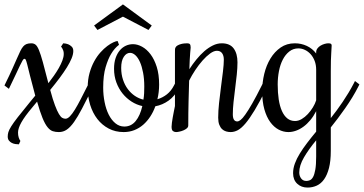

<svg xmlns="http://www.w3.org/2000/svg" viewBox="-25 -595 1639 865"><path d="M9.8 20Q9.8 10.3 12.7 0.2Q15.6 -9.8 25.6 -25.9Q35.6 -42 55.4 -67.4Q75.2 -92.8 108.9 -133.8L133.8 -164.1Q118.2 -221.2 110.1 -254.4Q102.1 -287.6 97.7 -304.4Q93.3 -321.3 91.1 -325.7Q88.9 -330.1 85 -330.1Q81.1 -330.1 76.4 -322Q71.8 -314 64.2 -298.3Q56.6 -282.7 45.9 -259.3Q35.2 -235.8 20 -205.1L15.1 -194.8L-4.9 -210L0 -220.2Q18.1 -256.8 30.3 -284.2Q42.5 -311.5 51.3 -331.5Q60.1 -351.6 66.4 -364.7Q72.8 -377.9 79.6 -385.7Q86.4 -393.6 95 -396.7Q103.5 -399.9 116.2 -399.9Q127 -399.9 134.8 -394Q142.6 -388.2 150.4 -369.4Q158.2 -350.6 168 -315.2Q177.7 -279.8 192.9 -220.2Q205.1 -235.8 217.5 -253.4Q230 -271 240 -288.6Q250 -306.2 256.1 -322.5Q262.2 -338.9 262.2 -352.1Q262.2 -360.4 260.3 -366.5Q258.3 -372.6 255.9 -376.5Q253.4 -381.3 250 -384.8L259.8 -399.9Q272.5 -399.4 282.2 -395.5Q290.5 -392.1 297.9 -385Q305.2 -377.9 305.2 -365.2Q305.2 -350.6 297.6 -332Q290 -313.5 276.4 -291.5Q262.7 -269.5 243.7 -243.9Q224.6 -218.3 201.2 -189.9Q212.9 -146 222.7 -120.4Q232.4 -94.7 240.5 -81.3Q248.5 -67.9 255.6 -64Q262.7 -60.1 270 -60.1Q279.3 -60.1 289.8 -70.8Q300.3 -81.5 312.5 -101.3Q324.7 -121.1 338.9 -148.7Q353 -176.3 370.1 -210L375 -220.2L395 -205.1L390.1 -194.8Q363.8 -142.6 344.5 -105.7Q325.2 -68.8 308.6 -45.4Q292 -22 275.9 -11Q259.8 0 240.2 0Q225.1 0 212.9 -3.9Q200.7 -7.8 189.2 -22Q177.7 -36.1 166.5 -63.5Q155.3 -90.8 142.1 -137.2L121.1 -111.8Q86.4 -70.8 71.3 -43.7Q56.2 -16.6 56.2 2Q56.2 14.6 59.3 24.4Q62.5 34.2 66.9 40L60.1 55.2Q53.2 55.2 44.4 54Q35.6 52.7 28.1 48.8Q20.5 44.9 15.1 38.1Q9.8 31.2 9.8 20Z M784.2 -205.1 778.8 -194.8Q762.2 -161.6 734.6 -141.8Q707 -122.1 674.8 -116.2Q666 -91.3 652.1 -70.1Q638.2 -48.8 620.4 -33.2Q602.5 -17.6 580.3 -8.8Q558.1 0 532.2 0Q494.6 0 464.6 -15.9Q434.6 -31.7 413.6 -58.8Q392.6 -85.9 381.3 -122.3Q370.1 -158.7 370.1 -200.2Q370.1 -236.3 378.4 -265.9Q386.7 -295.4 399.4 -318.6Q412.1 -341.8 427.7 -359.1Q443.4 -376.5 458.5 -387.7Q473.6 -398.9 486.1 -404.5Q498.5 -410.2 504.9 -410.2L511.2 -393.1Q491.2 -378.4 475.6 -352.1Q461.9 -329.6 450.9 -292.5Q439.9 -255.4 439.9 -200.2Q439.9 -166.5 446.3 -134.8Q452.6 -103 464.8 -78.6Q477.1 -54.2 494.9 -39.6Q512.7 -24.9 535.2 -24.9Q565.9 -24.9 586.2 -49.6Q606.4 -74.2 616.2 -117.2Q590.8 -122.6 567.9 -137.2Q544.9 -151.9 527.3 -173.6Q509.8 -195.3 499.3 -223.6Q488.8 -252 488.8 -285.2Q488.8 -312.5 495.8 -333.3Q502.9 -354 514.6 -367.9Q526.4 -381.8 541.7 -388.9Q557.1 -396 574.2 -396Q594.2 -396 615.2 -384.5Q636.2 -373 653.3 -350.3Q670.4 -327.6 681.2 -293.5Q691.9 -259.3 691.9 -213.9Q691.9 -196.8 689.9 -180.2Q688 -163.6 684.1 -147.9Q707.5 -154.8 726.8 -169.9Q746.1 -185.1 758.8 -210L764.2 -220.2ZM521 -289.1Q521 -260.3 529.1 -236.1Q537.1 -211.9 550.8 -193.6Q564.5 -175.3 582.5 -163.1Q600.6 -150.9 621.1 -146Q623.5 -159.7 624.3 -174.6Q625 -189.5 625 -205.1Q625 -239.7 619.6 -267.8Q614.3 -295.9 605.5 -315.7Q596.7 -335.4 585 -346.2Q573.2 -356.9 561 -356.9Q544.4 -356.9 532.7 -339.1Q521 -321.3 521 -289.1ZM528.8 -575.2 658.7 -480 644 -460 528.8 -520 414.1 -460 398.9 -480Z M952.1 -366.2Q938.5 -366.2 921.6 -354Q904.8 -341.8 887.7 -322.5Q870.6 -303.2 854.7 -279.3Q838.9 -255.4 827.1 -231.9Q825.7 -189 824.5 -138.2Q823.2 -87.4 823.2 -29.8Q823.2 -22.5 816.7 -16.8Q810.1 -11.2 801.3 -7.6Q792.5 -3.9 783.2 -2Q773.9 0 768.1 0Q760.7 0 754.4 -4.4Q748 -8.8 748 -23.9Q748 -31.2 749.5 -42.2Q751 -53.2 753.2 -65.9Q755.4 -78.6 758.1 -92Q760.7 -105.5 763.2 -117.2V-356Q763.2 -365.7 763.4 -371.3Q763.7 -377 765.1 -379.9Q768.1 -386.7 775.4 -390.6Q782.7 -394.5 791 -396.7Q799.3 -398.9 807.1 -399.4Q814.9 -399.9 819.3 -399.9Q827.6 -399.9 830.8 -395.5Q834 -391.1 834 -379.9Q834 -381.3 831.8 -356Q829.6 -330.6 828.1 -283.2Q842.8 -306.2 859.9 -327.1Q877 -348.1 895.5 -364.3Q914.1 -380.4 933.8 -390.1Q953.6 -399.9 974.1 -399.9Q1010.7 -399.9 1027.8 -376.7Q1044.9 -353.5 1044.9 -314Q1044.9 -289.1 1041.7 -258.5Q1038.6 -228 1034.4 -196.5Q1030.3 -165 1027.1 -135Q1023.9 -105 1023.9 -80.1Q1023.9 -47.9 1043.9 -47.9Q1050.3 -47.9 1058.8 -54.4Q1067.4 -61 1080.3 -79.1Q1093.3 -97.2 1111.3 -128.7Q1129.4 -160.2 1154.3 -210L1159.2 -220.2L1179.2 -205.1L1174.3 -194.8Q1145 -136.2 1122.3 -98.6Q1099.6 -61 1081.1 -39.1Q1062.5 -17.1 1046.4 -8.5Q1030.3 0 1014.2 0Q1003.9 0 993.7 -2.9Q983.4 -5.9 975.6 -13.2Q967.8 -20.5 962.9 -33Q958 -45.4 958 -64.9Q958 -94.2 961.9 -130.9Q965.8 -167.5 970.7 -204.1Q975.6 -240.7 979.5 -273.2Q983.4 -305.7 983.4 -326.2Q983.4 -344.2 975.6 -355.2Q967.8 -366.2 952.1 -366.2Z M1295.4 185.1Q1295.4 163.6 1303.5 141.6Q1311.5 119.6 1325.7 96.7Q1339.8 73.7 1358.6 49.1Q1377.4 24.4 1399.4 -2V-94.2Q1387.7 -71.3 1373 -53.7Q1358.4 -36.1 1342 -24.2Q1325.7 -12.2 1308.3 -6.1Q1291 0 1274.4 0Q1251.5 0 1230.2 -11.2Q1209 -22.5 1192.4 -45.2Q1175.8 -67.9 1166 -102.5Q1156.2 -137.2 1156.2 -184.1Q1156.2 -223.6 1165.5 -262.2Q1174.8 -300.8 1193.4 -331.3Q1211.9 -361.8 1239.3 -380.9Q1266.6 -399.9 1303.2 -399.9Q1332 -399.9 1357.2 -388.2Q1382.3 -376.5 1399.4 -354V-359.9Q1399.4 -369.1 1405 -376.7Q1410.6 -384.3 1419.2 -389.4Q1427.7 -394.5 1437.3 -397.2Q1446.8 -399.9 1454.1 -399.9Q1462.4 -399.9 1465.8 -397.7Q1469.2 -395.5 1469.2 -390.1Q1469.2 -382.3 1467.3 -355Q1465.3 -327.6 1465.3 -274.9V-63Q1477.5 -78.1 1491.2 -96.7Q1504.9 -115.2 1518.6 -135.5Q1532.2 -155.8 1545.2 -177.2Q1558.1 -198.7 1569.3 -220.2L1574.2 -230L1594.2 -214.8L1589.4 -205.1Q1577.6 -181.6 1562.3 -156.5Q1546.9 -131.3 1530 -107.2Q1513.2 -83 1496.3 -60.8Q1479.5 -38.6 1465.3 -21V85Q1465.3 129.9 1457.3 161.4Q1449.2 192.9 1435.3 212.6Q1421.4 232.4 1402.1 241.2Q1382.8 250 1360.4 250Q1332.5 250 1314 232.7Q1295.4 215.3 1295.4 185.1ZM1304.2 -49.8Q1319.3 -49.8 1334.2 -58.6Q1349.1 -67.4 1361.8 -81.1Q1374.5 -94.7 1384.5 -111.1Q1394.5 -127.4 1399.4 -143.1V-280.8Q1399.4 -302.7 1392.6 -320.6Q1385.7 -338.4 1374.5 -350.8Q1363.3 -363.3 1348.9 -370.1Q1334.5 -377 1319.3 -377Q1295.9 -377 1278.3 -363Q1260.7 -349.1 1249 -326.4Q1237.3 -303.7 1231.7 -274.4Q1226.1 -245.1 1226.1 -214.8Q1226.1 -177.2 1230.7 -147Q1235.4 -116.7 1245.1 -95Q1254.9 -73.2 1269.5 -61.5Q1284.2 -49.8 1304.2 -49.8ZM1355 220.2Q1362.8 220.2 1370.8 217Q1378.9 213.9 1385.3 202.6Q1391.6 191.4 1395.5 169.4Q1399.4 147.5 1399.4 109.9V37.1Q1365.7 77.6 1344.5 114Q1323.2 150.4 1323.2 182.1Q1323.2 197.3 1331.5 208.7Q1339.8 220.2 1355 220.2Z"/></svg>

Font: Rochester
Style: Regular
Weight: 400
Version: Version 1.006